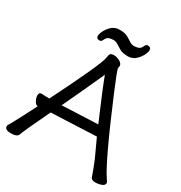

<svg xmlns="http://www.w3.org/2000/svg" viewBox="-209 -1016 1108 1175"><g transform="rotate(30 345.0 -428.5)"><path d="M220.2 -291 473.1 -301.8Q391.1 -491.2 356 -585Q278.3 -413.1 220.2 -291ZM633.3 15.1Q606.9 15.1 601.1 -1Q582 -57.1 561 -106.9L502.9 -232.9L345.2 -226.1Q199.2 -219.2 184.1 -219.2Q101.1 -46.9 87.4 -7.8Q79.1 13.2 37.1 13.2Q-6.8 13.2 -6.8 -12.2Q-6.8 -20 -2.4 -26.1Q2 -32.2 6.1 -39.6Q10.3 -46.9 19.8 -64.9Q29.3 -83 48.8 -119.4Q68.4 -155.8 96.2 -211.9H99.1Q83 -211.9 72 -232.4Q61 -252.9 61 -270Q61 -291 79.1 -291Q98.1 -289.1 134.3 -289.1Q307.1 -633.8 312 -681.2Q314 -701.2 320.6 -709Q327.1 -716.8 346.2 -716.8Q362.3 -716.8 383.3 -706.8Q404.3 -696.8 408.2 -680.2L405.3 -660.2Q405.3 -647.9 458 -522Q624 -127 685.1 -39.1Q697.3 -22 697.3 -16.1Q697.3 0 676.8 7.6Q656.2 15.1 633.3 15.1ZM223.1 -750Q199.2 -750 199.2 -771Q199.2 -776.9 200.2 -779.8Q209 -813 234.6 -841.1Q260.3 -869.1 298.3 -869.1Q334 -869.1 354 -858.2Q374 -847.2 389.2 -836.7Q404.3 -826.2 421.4 -826.2Q439 -826.2 453.1 -831.5Q467.3 -836.9 474.6 -854.5Q481.9 -872.1 494.1 -872.1Q518.1 -872.1 518.1 -850.1Q518.1 -845.2 517.1 -841.8Q509.3 -810.1 483.2 -781.5Q457 -752.9 420.2 -752.9Q383.3 -752.9 363.3 -764.4Q343.3 -775.9 328.1 -785.9Q313 -795.9 296.4 -795.9Q278.3 -795.9 264.2 -790.5Q250 -785.2 242.7 -767.6Q235.4 -750 223.1 -750Z"/></g></svg>

Font: LXGW WenKai GB Screen
Style: Regular
Weight: 400
Designer: LXGW / Fontworks Inc.
Foundry: LXGW / Fontworks Inc.
Version: Version 1.321;February 19, 2024;FontCreator 14.0.0.2901 64-b